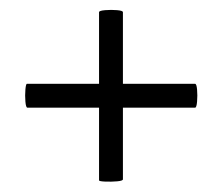

<svg xmlns="http://www.w3.org/2000/svg" viewBox="-20 -378 438 378"><path d="M34 -166Q31 -166 30 -178.1Q29 -190.1 30 -201.6Q31 -213 33 -213H364Q367 -213 368 -201.6Q369 -190.1 368 -178.1Q367 -166 364 -166ZM222 -25Q222 -22 210.5 -21Q199 -20 187 -20.5Q175 -21 175 -23V-354Q175 -357 187 -358Q199 -359 210.5 -358Q222 -357 222 -354Z"/></svg>

Font: Cormorant Garamond Light
Style: Italic
Weight: 300
Italic angle: -10°
Designer: Christian Thalmann (Catharsis Fonts)
Foundry: Catharsis Fonts
Version: Version 4.001